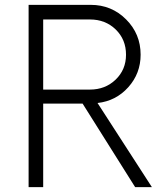

<svg xmlns="http://www.w3.org/2000/svg" viewBox="-20 -770 662 790"><path d="M381.3 -346.2 605 0H536.1L319.8 -343.8H157.7V0H97.7V-750H353.5Q439 -750 498.8 -690.2Q558.6 -630.4 558.6 -544.9Q558.6 -467.8 507.8 -411.1Q457 -354.5 381.3 -346.2ZM157.7 -401.4H350.1Q413.1 -401.4 455.8 -442.4Q498.5 -483.4 498.5 -544.9Q498.5 -607.4 456.1 -648.7Q413.6 -689.9 350.1 -689.9H157.7Z"/></svg>

Font: Now Alt Light
Style: Regular
Weight: 300
Designer: Alfredo Marco Pradil
Foundry: Alfredo Marco Pradil
Version: Version 1.002;PS 001.002;hotconv 1.0.88;makeotf.lib2.5.64775